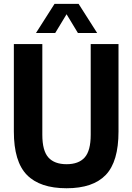

<svg xmlns="http://www.w3.org/2000/svg" viewBox="-20 -969 688 998"><path d="M326 9.5Q187.5 9.5 119.8 -59.8Q52 -129 52 -285.5V-740H200V-268.5Q200 -185.5 231.5 -150.5Q263 -115.5 326 -115.5Q389 -115.5 420.2 -150.5Q451.5 -185.5 451.5 -268.5V-740H596V-285.5Q596 -129 529.8 -59.8Q463.5 9.5 326 9.5ZM167 -797.5 263.5 -949H388.5L485 -797.5H385L326 -895L267 -797.5Z"/></svg>

Font: Encode Sans Condensed Condensed
Style: Bold
Weight: 700
Width: 3
Designer: Multiple Designers
Foundry: Impallari Type
Version: Version 3.000; ttfautohint (v1.8.3) -l 8 -r 50 -G 200 -x 14 